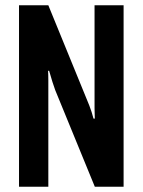

<svg xmlns="http://www.w3.org/2000/svg" viewBox="-20 -707 540 727"><path d="M52 0V-687H163L311 -325Q314 -318 318.5 -306.5Q323 -295 327 -282.5Q331 -270 334 -258H339Q338 -278 338 -296.5Q338 -315 338 -325V-687H448V0H339L189 -366Q185 -377 178.5 -397Q172 -417 166 -439H162Q163 -424 163 -403.5Q163 -383 163 -366V0Z"/></svg>

Font: Archivo SemiBold ExtraCondensed
Style: Regular
Weight: 600
Width: 2
Version: Version 2.001